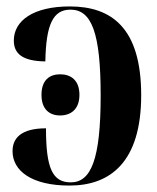

<svg xmlns="http://www.w3.org/2000/svg" viewBox="-20 -567 488 597"><path d="M196 10C322 10 419 -62 419 -271C419 -480 327 -547 197 -547C84 -547 23 -503 23 -441C23 -402 47 -377 121 -376C123 -491 145 -537 199 -537C265 -537 293 -465 293 -270C293 -71 263 0 200 0C143 0 123 -44 123 -168C45 -168 19 -137 19 -97C19 -36 78 10 196 10ZM167 -208C200 -208 227 -227 227 -272C227 -318 200 -336 167 -336C134 -336 109 -318 109 -272C109 -227 134 -208 167 -208Z"/></svg>

Font: Noto Serif Display SemiCondensed SemiBold
Style: Regular
Weight: 600
Width: 4
Designer: Monotype Design Team
Foundry: Monotype Imaging Inc.
Version: Version 2.009